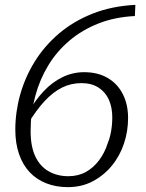

<svg xmlns="http://www.w3.org/2000/svg" viewBox="-20 -760 600 790"><path d="M259 10Q211 10 171 -5.5Q131 -21 102.5 -51Q74 -81 58.5 -125.5Q43 -170 43 -226Q43 -299 63 -370.5Q83 -442 122.5 -506Q162 -570 221.5 -621Q281 -672 360 -703.5Q439 -735 537 -740L535 -694Q453 -690 385.5 -663.5Q318 -637 266 -593Q214 -549 179 -491.5Q144 -434 126 -368Q121 -350 117 -331Q113 -312 110.5 -293.5Q108 -275 107 -256.5Q106 -238 106 -220Q106 -157 125.5 -116Q145 -75 180.5 -55Q216 -35 261 -35Q302 -35 333.5 -52.5Q365 -70 388 -101Q411 -132 423 -170Q430 -187 434 -204.5Q438 -222 440 -240.5Q442 -259 442 -277Q442 -318 428 -349.5Q414 -381 385.5 -399.5Q357 -418 315 -418Q272 -418 235 -399.5Q198 -381 163.5 -344Q129 -307 94 -249L93 -292Q124 -347 160 -385Q196 -423 238 -443Q280 -463 326 -463Q383 -463 423.5 -439Q464 -415 485.5 -372.5Q507 -330 507 -274Q507 -220 490 -169Q473 -118 440 -78Q407 -38 361.5 -14Q316 10 259 10Z"/></svg>

Font: Roboto Serif 20pt ExtraLight
Style: Italic
Weight: 250
Italic angle: -10°
Version: Version 1.007